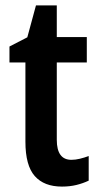

<svg xmlns="http://www.w3.org/2000/svg" viewBox="-20 -680 366 710"><path d="M244 -89Q259 -89 275.5 -93Q292 -97 308 -103V-12Q287 -2 262.5 4Q238 10 209 10Q143 10 108.5 -29Q74 -68 74 -156V-449H15V-508L81 -542L113 -660H190V-543H301V-449H190V-163Q190 -89 244 -89Z"/></svg>

Font: Noto Sans Hebrew Condensed SemiBold
Style: Regular
Weight: 600
Width: 3
Designer: Monotype Design Team
Foundry: Monotype Imaging Inc.
Version: Version 2.004; ttfautohint (v1.8.4.7-5d5b)